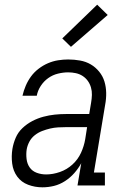

<svg xmlns="http://www.w3.org/2000/svg" viewBox="-20 -792 540 820"><path d="M161 8Q161 8 161 8Q161 8 161 8Q129 8 100 -3Q71 -14 53.5 -38Q36 -62 32 -93.5Q28 -125 33 -156Q37 -180 47 -203.5Q57 -227 76 -245Q95 -263 118 -275Q141 -287 165.5 -293.5Q190 -300 214 -302.5Q238 -305 262 -305H361L369 -353Q372 -370 372.5 -386.5Q373 -403 368.5 -418.5Q364 -434 355 -446.5Q346 -459 333 -467.5Q320 -476 304 -479.5Q288 -483 271 -483Q250 -483 227.5 -477.5Q205 -472 186 -458.5Q167 -445 154 -425Q141 -405 137 -383H76Q81 -405 90 -426Q99 -447 112.5 -465.5Q126 -484 145 -498.5Q164 -513 185 -522Q206 -531 228 -534.5Q250 -538 271 -538Q297 -538 322 -533.5Q347 -529 367.5 -517Q388 -505 403.5 -486Q419 -467 426 -444Q433 -421 433.5 -395.5Q434 -370 429 -344L381 -55H428V0H311L327 -95Q315 -73 297.5 -53Q280 -33 257.5 -18.5Q235 -4 210.5 2Q186 8 161 8ZM177 -47Q206 -47 236 -57.5Q266 -68 289.5 -89.5Q313 -111 326 -139.5Q339 -168 344 -198L352 -249H262Q245 -249 228 -248Q211 -247 194 -243Q177 -239 160 -232.5Q143 -226 128.5 -214.5Q114 -203 105.5 -187Q97 -171 94 -154Q91 -134 93.5 -113Q96 -92 107 -76.5Q118 -61 137 -54Q156 -47 177 -47ZM283 -592 246 -628 395 -772 440 -728Z"/></svg>

Font: Iosevka Slab Light Oblique
Style: Regular
Weight: 300
Italic angle: -9°
Monospace: yes
Designer: Belleve Invis
Foundry: Belleve Invis
Version: Version 11.1.1; ttfautohint (v1.8.3)